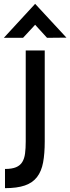

<svg xmlns="http://www.w3.org/2000/svg" viewBox="-83 -737 366 1000"><path d="M100 -717 263 -541 162 -540 100 -608 37 -540H-63ZM150 0Q150 63 141.5 109Q133 155 110 185Q87 215 46.5 229Q6 243 -57 243V143Q-21 143 0.5 134Q22 125 33 107Q44 89 47.5 62.5Q51 36 51 0V-474H150Z"/></svg>

Font: Railway
Style: Regular
Weight: 400
Version: 1.000